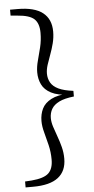

<svg xmlns="http://www.w3.org/2000/svg" viewBox="-62 -814 499 1023"><g transform="rotate(-5 187.0 -302.5)"><path d="M330.9 -317.4V-287.3Q280.9 -281.9 252 -267.7Q223.2 -253.5 210.8 -232Q198.4 -210.5 198.4 -183.1Q198.4 -162.4 206.3 -137.2Q214.3 -112 224.8 -83.7Q235.3 -55.4 243.2 -24.8Q251.1 5.7 251.1 37.9Q251.1 104.3 206.9 138.6Q162.6 172.9 72.4 172.9H32.4V141.2L67.8 139Q133.5 133.4 158.5 109.9Q183.4 86.4 183.4 37.4Q183.4 -3.1 174.4 -40.5Q165.4 -77.8 156.4 -110.8Q147.4 -143.7 147.4 -171.9Q147.4 -208.2 161.7 -237.6Q175.9 -266.9 210.8 -285.1Q245.7 -303.4 306.5 -305.8V-298.9Q245.7 -301.4 210.8 -319.6Q175.9 -337.8 161.7 -367.3Q147.4 -396.7 147.4 -432.8Q147.4 -461.2 156.4 -494.1Q165.4 -526.9 174.4 -563.8Q183.4 -600.8 183.4 -641.1Q183.4 -691.1 158.5 -714.6Q133.5 -738.1 67.8 -742.9L32.4 -745.9V-777.6H72.4Q162.6 -777.6 206.9 -742.9Q251.1 -708.2 251.1 -641.9Q251.1 -609.7 243.2 -579.1Q235.3 -548.5 224.8 -520.6Q214.3 -492.7 206.3 -467.8Q198.4 -442.9 198.4 -421.4Q198.4 -394.3 210.8 -372.8Q223.2 -351.3 252 -337.4Q280.9 -323.6 330.9 -317.4Z"/></g></svg>

Font: Noto Serif JP
Style: Regular
Weight: 200
Designer: Ryoko NISHIZUKA 西塚涼子 (kana & ideographs); Frank Grießhammer (Latin, Greek & Cyrillic); Wenlong ZHANG 张文龙 (bopomofo); San
Foundry: Adobe
Version: Version 2.001;hotconv 1.1.0;makeotfexe 2.6.0